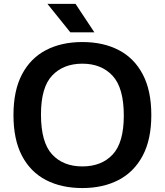

<svg xmlns="http://www.w3.org/2000/svg" viewBox="-20 -968 856 998"><path d="M408 9.5Q299.5 9.5 219 -32.2Q138.5 -74 94.2 -158.2Q50 -242.5 50 -370Q50 -497.5 94.5 -581.8Q139 -666 219.5 -707.8Q300 -749.5 408 -749.5Q517 -749.5 597.5 -707.5Q678 -665.5 722.2 -581.2Q766.5 -497 766.5 -370Q766.5 -243 721.8 -158.8Q677 -74.5 596.5 -32.5Q516 9.5 408 9.5ZM408 -103Q508 -103 565.8 -165Q623.5 -227 623.5 -367Q623.5 -511.5 565.2 -574.2Q507 -637 408 -637Q309.5 -637 251.2 -575.5Q193 -514 193 -373Q193 -228 250.8 -165.5Q308.5 -103 408 -103ZM345.5 -800 226.5 -948H372.5L470.5 -800Z"/></svg>

Font: Encode Sans SemiExpanded SemiExpanded SemiBold
Style: Regular
Weight: 600
Width: 6
Designer: Multiple Designers
Foundry: Impallari Type
Version: Version 3.000; ttfautohint (v1.8.3) -l 8 -r 50 -G 200 -x 14 